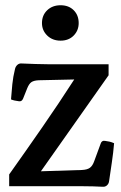

<svg xmlns="http://www.w3.org/2000/svg" viewBox="-20 -790 460 732"><path d="M15 -80V-125Q79 -215 142 -306Q205 -397 263 -487L127 -484Q109 -483 100 -477Q91 -471 84 -454L68 -414Q63 -402 52 -404Q34 -406 22 -411Q24 -440 27 -469Q30 -498 37 -526Q39 -536 46 -542.5Q53 -549 63 -548Q86 -547 115 -546Q144 -545 166 -545H394V-503L136 -137L293 -142Q313 -143 323 -150.5Q333 -158 339 -175L364 -243Q368 -255 380 -253Q389 -252 397.5 -250Q406 -248 415 -244Q412 -208 406.5 -171.5Q401 -135 396 -100Q395 -90 388 -83.5Q381 -77 371 -78Q334 -80 298 -80Q262 -80 225 -80ZM211 -635Q180 -635 160 -654.5Q140 -674 140 -702Q140 -732 160 -751Q180 -770 211 -770Q242 -770 261 -751Q280 -732 280 -702Q280 -674 261 -654.5Q242 -635 211 -635Z"/></svg>

Font: Gowun Batang
Style: Bold
Weight: 700
Designer: Yanghee Ryu
Foundry: Yanghee Ryu
Version: Version 2.000